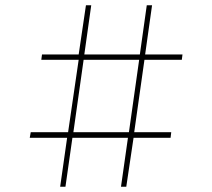

<svg xmlns="http://www.w3.org/2000/svg" viewBox="-20 -706 802 726"><path d="M207.5 0 233.8 -185H92.5L96.2 -206.2H237.5L277.5 -480H136.2L138.8 -500H277.5L305 -686.2H325L298.8 -500H508.8L535 -686.2H555L528.8 -500H670L667.5 -480H526.2L487.5 -206.2H627.5L625 -185H485L457.5 0H437.5L463.8 -185H253.8L227.5 0ZM257.5 -206.2H467.5L506.2 -480H296.2Z"/></svg>

Font: Now Thin
Style: Regular
Weight: 250
Designer: Alfredo Marco Pradil
Foundry: Alfredo Marco Pradil
Version: Version 1.002;PS 001.002;hotconv 1.0.88;makeotf.lib2.5.64775